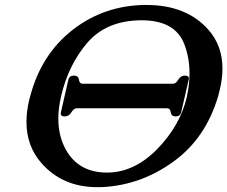

<svg xmlns="http://www.w3.org/2000/svg" viewBox="-20 -736 927 783"><path d="M571.8 -715.8H576.7Q739.7 -715.8 829.1 -615.7Q887.2 -550.3 887.2 -456.1Q887.2 -416 876.5 -371.1Q873.5 -357.4 869.6 -343.8Q819.3 -172.4 687.5 -77.1Q556.2 18.1 399.9 26.9Q388.7 27.3 377 27.3Q235.8 27.3 149.9 -69.8Q87.9 -139.6 87.9 -238.8Q87.9 -280.3 98.6 -326.7Q100.6 -335.4 103.5 -344.7Q148.4 -514.6 276.4 -614.3Q404.3 -713.9 571.8 -715.8ZM557.6 -653.3Q415 -652.8 336.9 -562.5Q258.8 -472.2 229 -342.8Q217.8 -294.4 217.8 -252Q217.8 -179.7 250 -123Q301.8 -33.2 414.1 -32.2H416.5Q526.4 -32.2 620.1 -127Q714.4 -223.1 741.7 -339.8L742.2 -342.8Q752.9 -391.6 752.9 -437Q752.9 -501.5 731 -557.6Q692.9 -653.3 557.6 -653.3ZM316.4 -394.5H685.1Q697.8 -394.5 707 -411.1Q716.8 -427.7 734.4 -427.7Q750 -427.7 750.5 -416Q750.5 -413.6 749.5 -411.1L718.8 -277.8Q714.8 -261.2 696.3 -261.2Q678.7 -261.2 676.3 -277.8Q674.3 -294.4 661.6 -294.4H293Q280.8 -294.4 271 -277.8Q261.2 -261.2 243.7 -261.2Q228 -261.2 227.5 -272.9Q227.5 -275.4 228.5 -278.3L258.8 -411.1Q262.7 -427.7 281.7 -427.7Q299.8 -427.7 301.8 -411.1Q304.2 -394.5 316.4 -394.5Z"/></svg>

Font: Caudex
Style: Bold
Weight: 700
Italic angle: -13°
Version: Version 1.04